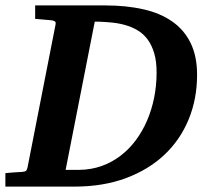

<svg xmlns="http://www.w3.org/2000/svg" viewBox="-35 -691 768 711"><path d="M544.9 -422.9Q544.9 -463.9 536.1 -493.7Q527.3 -523.4 512.2 -544.2Q497.1 -564.9 476.3 -577.6Q455.6 -590.3 431.6 -597.4Q407.7 -604.5 381.8 -607.2Q356 -609.9 330.1 -610.8H315.9L208 -62H258.8Q302.7 -62.5 341.1 -76.2Q379.4 -89.8 411.1 -114Q442.9 -138.2 467.8 -171.6Q492.7 -205.1 509.8 -244.9Q526.9 -284.7 535.9 -329.8Q544.9 -375 544.9 -422.9ZM694.8 -414.1Q694.8 -324.7 663.6 -248.8Q632.3 -172.9 573.7 -117.7Q515.1 -62.5 430.9 -31.2Q346.7 0 241.2 0H-15.1V-49.8Q-3.9 -50.8 6.8 -51.8Q17.6 -52.7 25.9 -53.2Q35.6 -53.7 44.9 -54.2Q57.1 -55.2 60.8 -57.9Q64.5 -60.5 66.9 -70.8L170.9 -601.1Q172.4 -609.9 167.2 -612.5Q162.1 -615.2 152.8 -616.2Q143.6 -616.7 134.3 -617.7Q126 -618.7 115.7 -619.4Q105.5 -620.1 95.2 -621.1V-670.9H355Q432.6 -670.9 495.4 -656.7Q558.1 -642.6 602.5 -611.6Q647 -580.6 670.9 -531.7Q694.8 -482.9 694.8 -414.1Z"/></svg>

Font: Charis SIL
Style: Bold Italic
Weight: 700
Italic angle: -11°
Foundry: SIL International
Version: Version 4.112